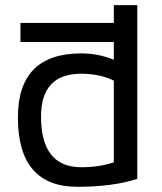

<svg xmlns="http://www.w3.org/2000/svg" viewBox="-20 -718 621 738"><path d="M417.5 -408.2Q362.8 -434.6 292.5 -434.6Q137.7 -434.6 137.7 -270Q137.7 -75.2 292.5 -75.2Q362.8 -75.2 417.5 -94.2ZM507.8 -30.8Q414.6 0 277.8 0Q48.8 0 48.8 -266.6Q48.8 -512.7 292 -512.7Q358.4 -512.7 417.5 -488.3V-556.6H58.6V-629.9H417.5V-698.2H507.8Z"/></svg>

Font: Sansation
Style: Regular
Weight: 400
Designer: Bernd Montag
Version: Version 1.301